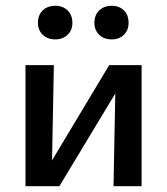

<svg xmlns="http://www.w3.org/2000/svg" viewBox="-20 -643 577 663"><path d="M372 0 380 -418H469V0ZM68 0V-418H166L158 0ZM132 0V-43L357 -418H410V-373L185 0ZM171 -507Q144 -507 127.5 -523Q111 -539 111 -564Q111 -591 127.5 -607Q144 -623 171 -623Q197 -623 213.5 -607Q230 -591 230 -564Q230 -539 213.5 -523Q197 -507 171 -507ZM366 -507Q339 -507 322.5 -523Q306 -539 306 -564Q306 -591 322.5 -607Q339 -623 366 -623Q392 -623 408 -607Q424 -591 424 -564Q424 -539 408 -523Q392 -507 366 -507Z"/></svg>

Font: Ysabeau SemiBold
Style: Regular
Weight: 600
Designer: Christian Thalmann (Catharsis Fonts)
Version: Version 2.000;gftools[0.9.27.dev2+g8671c4b]